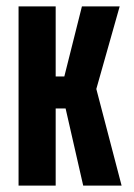

<svg xmlns="http://www.w3.org/2000/svg" viewBox="-20 -580 418 600"><path d="M38 0V-560H154V-341H181L236 -560H354L281 -302L360 0H240L185 -241H154V0Z"/></svg>

Font: Tektur Condensed Medium
Style: Regular
Weight: 500
Width: 3
Designer: Adam Jagosz
Foundry: Adam Jagosz
Version: Version 1.005;gftools[0.9.30]